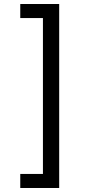

<svg xmlns="http://www.w3.org/2000/svg" viewBox="-20 -802 455 957"><path d="M81 65H194V-712H81V-782H275V135H81Z"/></svg>

Font: ubangla25
Style: Book
Weight: 400
Designer: Jelle Bosma - Monotype Design Team
Foundry: Monotype Imaging Inc.
Version: Version 2.003